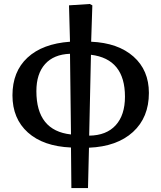

<svg xmlns="http://www.w3.org/2000/svg" viewBox="-20 -732 816 971"><path d="M341 219 339 14Q199 8 121 -62Q43 -132 43 -250Q43 -370 119 -440.5Q195 -511 334 -521L329 -705L434 -712L447 -705L441 -521Q577 -515 655 -446Q733 -377 733 -262Q733 -138 652.5 -64.5Q572 9 430 15L425 219ZM339 -52 334 -460Q252 -457 208 -408Q164 -359 164 -271Q164 -71 339 -52ZM431 -46Q518 -47 565 -98.5Q612 -150 612 -243Q612 -434 440 -455Z"/></svg>

Font: Literata Medium
Style: Regular
Weight: 500
Designer: Latin by Veronika Burian and Jose Scaglione. Greek by Irene Vlachou. Cyrillic by Vera Evstafieva.
Foundry: TypeTogether
Version: Version 3.103; ttfautohint (v1.8.4.7-5d5b);gftools[0.9.29]